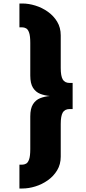

<svg xmlns="http://www.w3.org/2000/svg" viewBox="-20 -840 490 1097"><path d="M108 237H91V101H105Q118.5 101 129.2 95Q140 89 146.5 70Q153 51 153 12V-175Q153 -220 168.5 -244.5Q184 -269 209.5 -279Q235 -289 265 -291.5Q235 -294 209.5 -304Q184 -314 168.5 -338.5Q153 -363 153 -408V-595Q153 -634 146.5 -653Q140 -672 129.2 -678Q118.5 -684 105 -684H91V-820H108Q143.5 -820 181.8 -808.2Q220 -796.5 253 -773.2Q286 -750 306.5 -716.2Q327 -682.5 327 -638V-451Q327 -406 338.5 -386Q350 -366 379 -366H395V-217H379Q350 -217 338.5 -197Q327 -177 327 -132V55Q327 99 306.5 133Q286 167 253 190.2Q220 213.5 181.8 225.2Q143.5 237 108 237Z"/></svg>

Font: Trispace Condensed ExtraBold
Style: Regular
Weight: 800
Width: 3
Designer: Tyler Finck
Foundry: Etcetera Type Company
Version: Version 1.210; ttfautohint (v1.8.3)